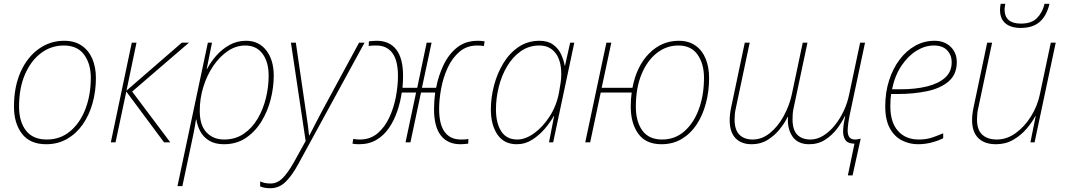

<svg xmlns="http://www.w3.org/2000/svg" viewBox="-20 -754 5641 1017"><path d="M225 10Q139 10 96.5 -45.5Q54 -101 54 -189Q54 -294 89 -372.5Q124 -451 184.5 -494.5Q245 -538 320 -538Q375 -538 412.5 -512.5Q450 -487 469 -442.5Q488 -398 488 -341Q488 -270 470 -206.5Q452 -143 418 -94.5Q384 -46 335 -18Q286 10 225 10ZM228 -15Q300 -15 352.5 -59.5Q405 -104 433 -178Q461 -252 461 -342Q461 -416 425.5 -464.5Q390 -513 318 -513Q251 -513 197.5 -473Q144 -433 112.5 -360.5Q81 -288 81 -189Q81 -110 117.5 -62.5Q154 -15 228 -15Z M567 0 678 -528H703L650 -274L943 -528H981L680 -269L882 0H849L649 -269L592 0Z M920 232 1081 -528H1103L1075 -389H1077Q1095 -424 1125 -458.5Q1155 -493 1195 -515.5Q1235 -538 1284 -538Q1351 -538 1390.5 -487Q1430 -436 1430 -353Q1430 -292 1414 -228.5Q1398 -165 1365 -111Q1332 -57 1282.5 -23.5Q1233 10 1166 10Q1119 10 1088 -9Q1057 -28 1041 -58Q1025 -88 1020 -121H1018Q1013 -87 1006 -51.5Q999 -16 992 15L946 232ZM1167 -15Q1226 -15 1270.5 -45Q1315 -75 1344.5 -125Q1374 -175 1388.5 -234.5Q1403 -294 1403 -353Q1403 -426 1370.5 -469.5Q1338 -513 1279 -513Q1230 -513 1186.5 -483.5Q1143 -454 1109.5 -404.5Q1076 -355 1057 -293.5Q1038 -232 1038 -167Q1038 -90 1074 -52.5Q1110 -15 1167 -15Z M1412 243Q1378 243 1358 233V207Q1369 212 1382 215Q1395 218 1414 218Q1448 218 1476.5 190Q1505 162 1538 103L1599 -7L1521 -528H1547L1599 -172Q1606 -126 1610.5 -93Q1615 -60 1617 -37H1619Q1630 -59 1647 -91.5Q1664 -124 1687 -168L1882 -528H1911L1560 115Q1527 176 1492.5 209.5Q1458 243 1412 243Z M1882 10Q1863 10 1847 7L1851 -18Q1867 -15 1886 -15Q1941 -15 1979.5 -47.5Q2018 -80 2042 -131.5Q2066 -183 2077 -241.5Q2088 -300 2088 -351Q2088 -433 2058.5 -473Q2029 -513 1973 -513Q1963 -513 1952 -512.5Q1941 -512 1933 -510L1934 -535Q1942 -536 1953.5 -537Q1965 -538 1975 -538Q2043 -538 2079 -491.5Q2115 -445 2115 -352Q2115 -322 2112 -289H2190L2240 -528H2266L2215 -289H2290Q2302 -352 2329 -409Q2356 -466 2400.5 -502Q2445 -538 2512 -538Q2531 -538 2547 -535L2543 -510Q2527 -513 2508 -513Q2453 -513 2414.5 -480.5Q2376 -448 2352 -396.5Q2328 -345 2317 -286.5Q2306 -228 2306 -177Q2306 -95 2335.5 -55Q2365 -15 2421 -15Q2431 -15 2442 -15.5Q2453 -16 2461 -18L2460 7Q2452 8 2440.5 9Q2429 10 2419 10Q2351 10 2315 -36.5Q2279 -83 2279 -176Q2279 -218 2285 -264H2210L2154 0H2128L2184 -264H2108Q2101 -214 2084.5 -165.5Q2068 -117 2041 -77Q2014 -37 1974.5 -13.5Q1935 10 1882 10Z M2717 10Q2650 10 2615 -41Q2580 -92 2580 -175Q2580 -236 2596.5 -300Q2613 -364 2645.5 -418Q2678 -472 2726.5 -505Q2775 -538 2838 -538Q2882 -538 2910 -517.5Q2938 -497 2952 -466.5Q2966 -436 2971 -407H2973L3000 -528H3022L2910 0H2888L2915 -139H2913Q2896 -108 2867 -73.5Q2838 -39 2800 -14.5Q2762 10 2717 10ZM2720 -15Q2763 -15 2809 -48Q2855 -81 2891.5 -137.5Q2928 -194 2941 -264Q2947 -296 2950 -318.5Q2953 -341 2953 -361Q2953 -434 2922 -473.5Q2891 -513 2837 -513Q2782 -513 2739 -483Q2696 -453 2666.5 -403.5Q2637 -354 2622 -294Q2607 -234 2607 -175Q2607 -102 2635 -58.5Q2663 -15 2720 -15Z M3484 10Q3401 10 3361 -45.5Q3321 -101 3321 -189Q3321 -231 3326 -264H3162L3106 0H3080L3192 -528H3218L3167 -289H3330Q3352 -404 3418.5 -471Q3485 -538 3575 -538Q3628 -538 3664 -512.5Q3700 -487 3718 -442.5Q3736 -398 3736 -341Q3736 -270 3719 -206.5Q3702 -143 3670 -94.5Q3638 -46 3591 -18Q3544 10 3484 10ZM3487 -15Q3556 -15 3606 -59.5Q3656 -104 3682.5 -178Q3709 -252 3709 -342Q3709 -416 3675 -464.5Q3641 -513 3573 -513Q3510 -513 3459 -473Q3408 -433 3378 -360.5Q3348 -288 3348 -189Q3348 -110 3382.5 -62.5Q3417 -15 3487 -15Z M4471 175 4506 7Q4471 7 4457.5 -13Q4444 -33 4446 -66.5Q4448 -100 4457 -139H4455Q4440 -107 4414 -72.5Q4388 -38 4351 -14Q4314 10 4266 10Q4205 10 4177 -32Q4149 -74 4154 -135H4152Q4137 -103 4110 -69.5Q4083 -36 4046 -13Q4009 10 3962 10Q3906 10 3875.5 -22.5Q3845 -55 3845 -118Q3845 -148 3853 -186L3925 -528H3951L3878 -183Q3874 -166 3872.5 -151Q3871 -136 3871 -122Q3871 -66 3896.5 -40.5Q3922 -15 3967 -15Q4016 -15 4058.5 -49.5Q4101 -84 4131 -139Q4161 -194 4174 -253L4232 -528H4257L4184 -183Q4180 -166 4179 -151Q4178 -136 4178 -122Q4178 -66 4203 -40.5Q4228 -15 4273 -15Q4308 -15 4341 -35.5Q4374 -56 4401.5 -90Q4429 -124 4449 -166.5Q4469 -209 4478 -254L4536 -528H4562L4483 -156Q4470 -94 4470 -61Q4470 -40 4479 -27.5Q4488 -15 4510 -15Q4524 -15 4539 -20L4496 175Z M4842 10Q4798 10 4758 -10Q4718 -30 4693.5 -74.5Q4669 -119 4669 -191Q4669 -264 4689 -327Q4709 -390 4744.5 -437.5Q4780 -485 4827.5 -511.5Q4875 -538 4930 -538Q4982 -538 5015 -506.5Q5048 -475 5048 -425Q5048 -360 5005 -323Q4962 -286 4890.5 -271Q4819 -256 4732 -256H4700Q4698 -244 4697 -226.5Q4696 -209 4696 -191Q4696 -106 4736.5 -60.5Q4777 -15 4847 -15Q4888 -15 4920.5 -26.5Q4953 -38 4976 -48V-22Q4954 -10 4917.5 0Q4881 10 4842 10ZM4705 -281H4749Q4828 -281 4889.5 -296Q4951 -311 4986 -342.5Q5021 -374 5021 -424Q5021 -462 4997 -487.5Q4973 -513 4926 -513Q4880 -513 4835 -485.5Q4790 -458 4755 -406Q4720 -354 4705 -281Z M5256 10Q5195 10 5162 -22.5Q5129 -55 5129 -118Q5129 -148 5137 -186L5209 -528H5235L5162 -183Q5158 -166 5156.5 -151Q5155 -136 5155 -122Q5155 -66 5183 -40.5Q5211 -15 5260 -15Q5313 -15 5360 -49Q5407 -83 5441 -137.5Q5475 -192 5488 -254L5546 -528H5572L5460 0H5438L5466 -139H5464Q5448 -108 5418.5 -73Q5389 -38 5348 -14Q5307 10 5256 10ZM5387 -606Q5335 -606 5306 -630Q5277 -654 5277 -702Q5277 -709 5278 -718.5Q5279 -728 5281 -734H5305Q5304 -726 5302.5 -719Q5301 -712 5301 -705Q5301 -629 5388 -629Q5444 -629 5473 -658.5Q5502 -688 5513 -734H5539Q5524 -670 5487 -638Q5450 -606 5387 -606Z"/></svg>

Font: Noto Sans Disp Thin
Style: Italic
Weight: 100
Italic angle: -12°
Designer: Monotype Design Team
Foundry: Monotype Imaging Inc.
Version: Version 2.000;GOOG;noto-source:20170915:90ef993387c0